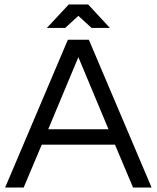

<svg xmlns="http://www.w3.org/2000/svg" viewBox="-20 -840 702 860"><path d="M659 0H576L495 -192H167L86 0H3L284 -662H378ZM466 -261 331 -584 196 -261ZM390 -715 331 -769 272 -715H190L288 -820H375L472 -715Z"/></svg>

Font: Questrial
Style: Regular
Weight: 400
Designer: Joe Prince
Foundry: Joe Prince
Version: Version 1.002